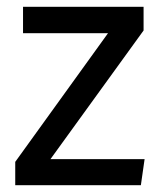

<svg xmlns="http://www.w3.org/2000/svg" viewBox="-20 -547 472 567"><path d="M404 -457 129 -77H407L396 0H25V-69L299 -449H48V-527H404Z"/></svg>

Font: Fira Sans
Style: Regular
Weight: 400
Designer: bBox Type GmbH & Carrois Corporate GbR & Edenspiekermann AG
Foundry: bBox Type GmbH & Carrois Corporate GbR & Edenspiekermann AG
Version: Version 4.301